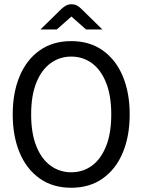

<svg xmlns="http://www.w3.org/2000/svg" viewBox="-20 -874 672 906"><path d="M316 12Q229 12 167 -32Q105 -76 72.5 -154Q40 -232 40 -334Q40 -436 72.5 -514Q105 -592 167 -636Q229 -680 316 -680Q403 -680 465 -636Q527 -592 559.5 -514Q592 -436 592 -334Q592 -232 559.5 -154Q527 -76 465 -32Q403 12 316 12ZM316 -61Q371 -61 413.5 -92Q456 -123 480.5 -184Q505 -245 505 -334Q505 -423 480.5 -484Q456 -545 413.5 -576Q371 -607 316 -607Q262 -607 219 -576Q176 -545 151.5 -484Q127 -423 127 -334Q127 -245 151.5 -184Q176 -123 219 -92Q262 -61 316 -61ZM171 -735 271 -833Q282 -843 293 -848.5Q304 -854 318 -854Q331 -854 342 -848.5Q353 -843 363 -833L463 -735H386L317 -796L248 -735Z"/></svg>

Font: Atkinson Hyperlegible Mono ExtraLight
Style: Regular
Weight: 400
Monospace: yes
Version: Version 2.001